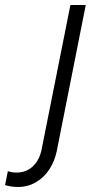

<svg xmlns="http://www.w3.org/2000/svg" viewBox="-137 -535 386 769"><path d="M-116.7 206.5 -105.5 150.4Q-89.4 156.2 -70.8 156.2Q-31.7 156.2 -5.1 130.9Q21.5 105.5 29.8 63L145 -515.1H206.5L90.3 70.3Q82 110.4 60.8 143.1Q39.6 175.8 7.1 194.8Q-25.4 213.9 -65.9 213.9Q-90.3 213.9 -116.7 206.5Z"/></svg>

Font: Reddit Sans Chocolate Light
Style: Italic
Weight: 300
Italic angle: -11.25°
Designer: Stephen Hutchings
Version: Version 1.013